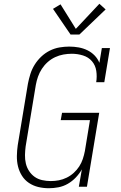

<svg xmlns="http://www.w3.org/2000/svg" viewBox="-20 -990 640 1018"><path d="M239 8Q210 8 183 1.5Q156 -5 133.5 -20Q111 -35 96.5 -58Q82 -81 75.5 -107.5Q69 -134 69.5 -163Q70 -192 74 -220L128 -546Q133 -572 141 -597.5Q149 -623 163.5 -646.5Q178 -670 198.5 -689.5Q219 -709 244 -721.5Q269 -734 295.5 -738.5Q322 -743 347 -743Q373 -743 397.5 -738.5Q422 -734 443.5 -723.5Q465 -713 481.5 -696Q498 -679 507 -657L520 -735H563L533 -554H490Q495 -584 490.5 -614Q486 -644 467.5 -665.5Q449 -687 420 -696Q391 -705 361 -705Q339 -705 316.5 -701Q294 -697 272.5 -687Q251 -677 233 -661Q215 -645 202 -625Q189 -605 181.5 -583.5Q174 -562 170 -540L116 -214Q113 -191 112.5 -168Q112 -145 117 -123.5Q122 -102 134 -83.5Q146 -65 163.5 -52.5Q181 -40 203.5 -35Q226 -30 249 -30Q271 -30 292 -34Q313 -38 333.5 -48Q354 -58 371 -73.5Q388 -89 400 -107.5Q412 -126 419 -147Q426 -168 430 -189L457 -353H302L309 -392H506L441 0H398L414 -92Q401 -69 382 -49Q363 -29 339.5 -15.5Q316 -2 290 3Q264 8 239 8ZM354 -807 261 -943 301 -967 382 -837 507 -970 540 -940 401 -807Z"/></svg>

Font: Iosevka Etoile XLtObl
Style: Regular
Weight: 200
Italic angle: -9°
Designer: Belleve Invis
Foundry: Belleve Invis
Version: Version 15.5.2; ttfautohint (v1.8.4)